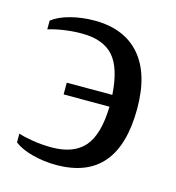

<svg xmlns="http://www.w3.org/2000/svg" viewBox="-80 -540 565 618"><g transform="rotate(15 202.5 -230.5)"><path d="M161.1 9.8Q120.6 9.8 82 -0.2Q43.5 -10.3 21 -27.8V-57.1Q39.6 -50.8 70.1 -45.9Q100.6 -41 132.3 -41Q205.1 -41 240.7 -81.3Q276.4 -121.6 278.8 -215.8H126V-254.9H277.8Q272 -344.2 237.5 -382.3Q203.1 -420.4 132.3 -420.4Q102.5 -420.4 71.8 -415.8Q41 -411.1 21 -404.3V-433.6Q43.5 -451.2 81.3 -461.2Q119.1 -471.2 161.1 -471.2Q260.3 -471.2 313.5 -409.9Q366.7 -348.6 366.7 -232.9Q366.7 9.8 161.1 9.8Z"/></g></svg>

Font: Times New Roman
Style: Regular
Weight: 400
Designer: Steve Matteson
Foundry: Ascender Corporation
Version: Version 2.00.3